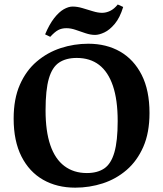

<svg xmlns="http://www.w3.org/2000/svg" viewBox="-20 -823 729 858"><path d="M316.1 15.6Q234.8 15.6 172.8 -19.6Q110.8 -54.9 75.9 -123.8Q41 -192.8 41 -293.1Q41 -381.2 68.8 -444.4Q96.5 -507.5 144.1 -548Q191.6 -588.5 251.2 -608.1Q310.9 -627.6 374.6 -627.6Q455.5 -627.6 516.9 -592.4Q578.2 -557.1 613.2 -488.2Q648.1 -419.2 648.1 -318Q648.1 -229.9 620.4 -166.8Q592.6 -103.6 545.7 -63.3Q498.7 -22.9 439.4 -3.6Q380 15.6 316.1 15.6ZM368.1 -49.7Q415.7 -49.7 446.1 -70.4Q476.4 -91.1 491.1 -141.9Q505.9 -192.8 505.9 -281.9Q505.9 -376.9 484.6 -439.4Q463.3 -502 422.8 -533.1Q382.4 -564.1 322.9 -564.1Q275 -564.1 244.1 -543.4Q213.1 -522.8 198.4 -472.1Q183.6 -421.5 183.6 -329.9Q183.6 -236.5 204.9 -174.4Q226.2 -112.2 267.8 -81Q309.4 -49.7 368.1 -49.7ZM204.5 -658.4 181.6 -669.4Q200.5 -714.4 222 -741.9Q243.5 -769.4 264.9 -781.6Q286.4 -793.7 304.4 -793.7Q325.4 -793.7 348.7 -786.7Q372 -779.7 395.1 -772.7Q418.1 -765.7 436.2 -765.7Q454.2 -765.7 472.2 -774.3Q490.2 -782.9 506.2 -802.9L530.5 -791.9Q516 -744.1 493 -716.6Q470 -689.1 446.4 -678.1Q422.8 -667 404.8 -667Q384.8 -667 362.3 -674.5Q339.8 -682 318.3 -689.5Q296.8 -697 276.8 -697Q255.8 -697 240.1 -688.7Q224.5 -680.4 204.5 -658.4Z"/></svg>

Font: Ancizar Serif Light
Style: Regular
Weight: 300
Designer: Cesar Puertas, Viviana Monsalve, Julian Moncada, Julian Prieto, Jose Castro, Felipe Aragon, Mariel Hernandez, Sara Alarc
Version: Version 8.100